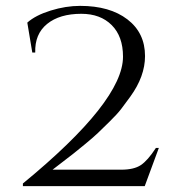

<svg xmlns="http://www.w3.org/2000/svg" viewBox="-20 -634 593 654"><path d="M253 -614Q354 -614 414 -568Q474 -522 474 -443Q474 -374 424 -305Q406 -280 392.5 -262.5Q379 -245 353.5 -220Q328 -195 314 -181.5Q300 -168 271 -144Q242 -120 231 -111.5Q220 -103 191.5 -81Q163 -59 159 -56H393Q436 -56 459.5 -71.5Q483 -87 511 -130H521L473 0H58V-9Q399 -289 399 -441Q399 -510 360.5 -548.5Q322 -587 257 -587Q183 -587 140.5 -552.5Q98 -518 100 -455H90L73 -557Q101 -582 152.5 -598Q204 -614 253 -614Z"/></svg>

Font: Cinzel Decorative
Style: Regular
Weight: 400
Designer: Natanael Gama
Version: Version 1.001;PS 001.001;hotconv 1.0.56;makeotf.lib2.0.21325